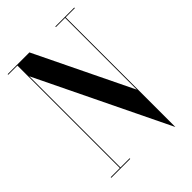

<svg xmlns="http://www.w3.org/2000/svg" viewBox="-223 -786 917 917"><g transform="rotate(-45 236.0 -327.5)"><path d="M461 -700H333V-696H395V-211.2L158 -700H11V-696H73V-4H11V0H139V-4H77V-619.7L399 45V-696H461Z"/></g></svg>

Font: Picaflor 96 pt
Style: Regular
Weight: 400
Designer: Ariel Martín Pérez
Foundry: Tunera Type Foundry
Version: Version 1.000;hotconv 1.0.109;makeotfexe 2.5.65596